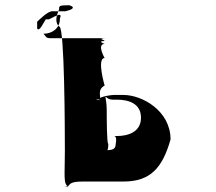

<svg xmlns="http://www.w3.org/2000/svg" viewBox="-20 -696 824 734"><path d="M228 -118C228 -24 221 8 242 18C242 18 209 16 240 16C249 7 249 -2 298 -2H452C555 -2 601 -54 632 -163C632 -272 524 -333 452 -333H416C399 -333 341 -322 363 -313C363 -313 329 -316 360 -316C369 -325 349 -352 380 -369C380 -369 349 -474 380 -474C380 -474 349 -528 380 -528C380 -528 349 -539 380 -539C380 -544 350 -548 384 -550H172C154 -550 156 -558 146 -567C180 -567 209 -588 209 -624C218 -650 201 -639 167 -622H155C143 -604 131 -574 122 -587V-613C132 -622 162 -653 180 -653H230C248 -657 275 -666 245 -676C205 -676 206 -673 206 -661C197 -639 187 -611 207 -594C227 -594 228 -194 228 -118ZM388 -275C388 -305 383 -318 384 -322C384 -322 380 -325 386 -325C390 -321 397 -315 410 -315H427C474 -315 519 -299 519 -246C519 -191 469 -176 427 -176H416C424 -176 426 -165 422 -143C422 -125 406 -122 390 -122C394 -126 394 -138 394 -146C388 -146 388 -253 388 -275Z"/></svg>

Font: Hussar Przerywany
Style: Regular
Weight: 400
Foundry: Cannot Into Space Fonts
Version: Version 0.982